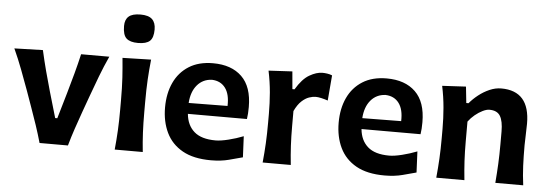

<svg xmlns="http://www.w3.org/2000/svg" viewBox="-52 -971 3260 1142"><g transform="rotate(5 1578.5 -399.5)"><path d="M212.9 0Q198.2 -51.8 180.7 -104.2Q163.1 -156.7 145 -207L110.4 -304.2Q88.4 -364.7 65.2 -426Q42 -487.3 14.6 -547.4L184.6 -552.2Q198.2 -491.2 214.1 -430.9Q230 -370.6 247.6 -309.6L292.5 -155.8H305.2L350.1 -309.6Q368.2 -372.1 384 -430.9Q399.9 -489.7 413.1 -547.4H581.5Q553.7 -486.8 530.3 -425.3Q506.8 -363.8 484.9 -302.7L449.7 -205.1Q431.2 -153.3 414.1 -102.8Q397 -52.2 382.3 0Z M661.6 0Q667.5 -59.6 670.4 -115Q673.3 -170.4 673.3 -238.3V-293Q673.3 -372.6 669.7 -430.4Q666 -488.3 660.2 -547.4L830.6 -551.8Q824.2 -491.7 820.8 -432.9Q817.4 -374 817.4 -293V-238.3Q817.4 -170.4 820.1 -115Q822.8 -59.6 829.1 0ZM744.1 -643.6Q696.3 -643.6 674.6 -663.8Q652.8 -684.1 652.8 -737.3Q652.8 -775.4 674.6 -794.4Q696.3 -813.5 745.1 -813.5Q793 -813.5 814.5 -793Q835.9 -772.5 835.9 -731.9Q835.9 -682.6 814.5 -663.1Q793 -643.6 744.1 -643.6Z M1236.8 13.7Q1132.8 13.7 1066.9 -23.4Q1001 -60.5 969.5 -126Q938 -191.4 938 -275.9Q938 -359.9 968 -424.3Q998 -488.8 1056.4 -525.6Q1114.7 -562.5 1200.2 -562.5Q1310.1 -562.5 1372.1 -502.4Q1434.1 -442.4 1434.1 -321.3Q1434.1 -300.3 1432.9 -283.2Q1431.6 -266.1 1429.2 -249.5H1076.7Q1083 -182.1 1126 -144.3Q1168.9 -106.4 1254.4 -106.4Q1284.7 -106.4 1331.1 -117.9Q1377.4 -129.4 1419.4 -146L1425.3 -20.5Q1391.1 -11.2 1344 1.2Q1296.9 13.7 1236.8 13.7ZM1307.6 -316.9Q1310.1 -386.7 1282 -424.3Q1253.9 -461.9 1201.7 -463.9Q1147.5 -461.4 1113.8 -421.6Q1080.1 -381.8 1075.7 -314.5Z M1544.9 0Q1550.8 -59.6 1553.7 -115Q1556.6 -170.4 1556.6 -238.3V-293Q1556.6 -355 1551.3 -418.7Q1545.9 -482.4 1532.2 -547.4L1673.8 -555.2L1683.1 -450.2H1695.8Q1733.9 -514.2 1775.6 -538.3Q1817.4 -562.5 1853 -562.5Q1865.7 -562.5 1881.3 -560.3Q1897 -558.1 1911.1 -552.2L1898.4 -400.9Q1879.9 -407.2 1859.9 -411.9Q1839.8 -416.5 1825.7 -416.5Q1808.1 -416.5 1786.4 -409.2Q1764.6 -401.9 1742.2 -381.3Q1719.7 -360.8 1700.7 -320.8V-231Q1700.7 -168.5 1703.6 -114Q1706.5 -59.6 1712.9 0Z M2273.4 13.7Q2169.4 13.7 2103.5 -23.4Q2037.6 -60.5 2006.1 -126Q1974.6 -191.4 1974.6 -275.9Q1974.6 -359.9 2004.6 -424.3Q2034.7 -488.8 2093 -525.6Q2151.4 -562.5 2236.8 -562.5Q2346.7 -562.5 2408.7 -502.4Q2470.7 -442.4 2470.7 -321.3Q2470.7 -300.3 2469.5 -283.2Q2468.3 -266.1 2465.8 -249.5H2113.3Q2119.6 -182.1 2162.6 -144.3Q2205.6 -106.4 2291 -106.4Q2321.3 -106.4 2367.7 -117.9Q2414.1 -129.4 2456.1 -146L2461.9 -20.5Q2427.7 -11.2 2380.6 1.2Q2333.5 13.7 2273.4 13.7ZM2344.2 -316.9Q2346.7 -386.7 2318.6 -424.3Q2290.5 -461.9 2238.3 -463.9Q2184.1 -461.4 2150.4 -421.6Q2116.7 -381.8 2112.3 -314.5Z M2581.5 0Q2587.4 -59.6 2590.3 -115Q2593.3 -170.4 2593.3 -238.3V-293Q2593.3 -355 2587.9 -418.7Q2582.5 -482.4 2568.8 -547.4L2710.4 -555.2L2720.7 -458H2733.9Q2755.9 -484.4 2786.1 -508.3Q2816.4 -532.2 2851.3 -547.4Q2886.2 -562.5 2920.9 -562.5Q3091.3 -562.5 3091.3 -367.2Q3091.3 -331.5 3089.6 -298.6Q3087.9 -265.6 3087.9 -238.3Q3087.9 -170.4 3090.3 -115Q3092.8 -59.6 3100.6 0H2934.1Q2939 -59.6 2941.7 -114Q2944.3 -168.5 2944.3 -231V-307.6Q2944.3 -368.7 2926.3 -399.4Q2908.2 -430.2 2861.3 -430.2Q2844.2 -430.2 2821.3 -418.9Q2798.3 -407.7 2776.1 -389.4Q2753.9 -371.1 2737.3 -348.6V-231Q2737.3 -168.5 2740.2 -114Q2743.2 -59.6 2749.5 0Z"/></g></svg>

Font: Pinar-FD SemiBold
Style: Regular
Weight: 600
Designer: Amin Abedi
Version: Version 2.000